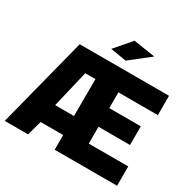

<svg xmlns="http://www.w3.org/2000/svg" viewBox="-188 -1067 1256 1255"><g transform="rotate(30 440.0 -439.0)"><path d="M4 0 178 -679H852V-533H554V-414H792V-273H554V-146H852V0H381V-111H211L180 0ZM238 -254H380L381 -533H304ZM491 -736 372 -756 477 -878 640 -853Z"/></g></svg>

Font: Cairo Play Black
Style: Regular
Weight: 900
Version: Version 3.119